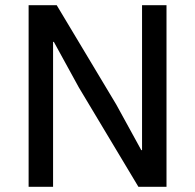

<svg xmlns="http://www.w3.org/2000/svg" viewBox="-20 -718 750 738"><path d="M512 0H620V-698H526V-141H523L427 -316L198 -698H90V0H184V-557H187L283 -382Z"/></svg>

Font: IBM Plex Thai Looped Text
Style: Regular
Weight: 450
Designer: Mike Abbink, Paul van der Laan, Pieter van Rosmalen, Ben Mitchell, Mark Frömberg
Foundry: Bold Monday
Version: Version 1.0